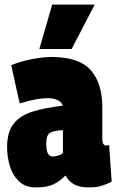

<svg xmlns="http://www.w3.org/2000/svg" viewBox="-20 -809 508 839"><path d="M11 -166Q11 -231 38.5 -267Q66 -303 120 -320.5Q174 -338 254 -347Q250 -363 231.5 -371.5Q213 -380 189 -380Q168 -380 140.5 -375.5Q113 -371 66 -357L29 -524Q67 -540 117 -550Q167 -560 205 -560Q325 -560 376 -503Q427 -446 427 -342V-207Q427 -186 432 -179.5Q437 -173 443 -173Q450 -173 457 -175L468 -15Q449 -5 425.5 2.5Q402 10 368 10Q328 10 304.5 -3Q281 -16 266 -42Q242 -17 213.5 -3.5Q185 10 138 10Q91 10 63.5 -16Q36 -42 23.5 -82Q11 -122 11 -166ZM182 -184Q182 -149 190 -137Q198 -125 210 -125Q219 -125 232 -128.5Q245 -132 255 -140V-240Q219 -239 200.5 -229.5Q182 -220 182 -184ZM152 -595 208 -789H394L293 -595Z"/></svg>

Font: Georama Condensed Black
Style: Regular
Weight: 900
Width: 3
Designer: Jean-Baptiste Levee
Foundry: Production Type
Version: Version 1.000